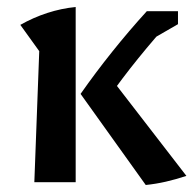

<svg xmlns="http://www.w3.org/2000/svg" viewBox="-20 -520 553 548"><path d="M396 8 210 -252Q252 -312 300 -372Q348 -432 399 -488H473V-468Q422 -412 375 -354Q328 -296 283 -232L285 -312L512 -18Q482 -8 453.5 -1.5Q425 5 396 8ZM78 0 92 -374 38 -449Q75 -470 115 -483Q155 -496 196 -500V0ZM384 -391 433 -488H488V-451Z"/></svg>

Font: Piazzolla 24pt SemiBold
Style: Regular
Weight: 600
Designer: Juan Pablo del Peral
Foundry: Huerta Tipografica
Version: Version 2.005